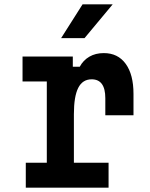

<svg xmlns="http://www.w3.org/2000/svg" viewBox="-20 -866 690 886"><path d="M84 -605H316V-558H348Q364 -588 392.5 -604.5Q421 -621 459 -621Q524 -621 560 -571.5Q596 -522 596 -433V-334H466V-413Q466 -500 403 -500Q361 -500 341 -460.5Q321 -421 321 -339V-115H481V0H99V-115H196V-490H84ZM262 -690 361 -846H500L370 -690Z"/></svg>

Font: Martian Mono SemiCondensed Medium
Style: Regular
Weight: 500
Width: 4
Designer: Roman Shamin
Foundry: Evil Martians
Version: Version 1.000